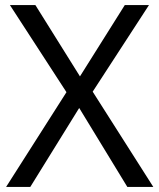

<svg xmlns="http://www.w3.org/2000/svg" viewBox="-20 -734 626 754"><path d="M582 0H480L291 -310L99 0H4L241 -372L19 -714H119L294 -434L470 -714H565L344 -374Z"/></svg>

Font: Noto Sans Oriya
Style: Regular
Weight: 400
Designer: Amélie Bonet and Sol Matas
Foundry: Google LLC
Version: Version 2.006